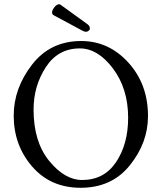

<svg xmlns="http://www.w3.org/2000/svg" viewBox="-20 -869 753 902"><path d="M392.1 -754.4Q396.5 -751 399.4 -745.8Q402.3 -740.7 402.3 -735.4Q402.3 -729 396.5 -724.4Q390.6 -719.7 384 -719.7Q377.4 -719.7 368.7 -724.1L231.4 -797.9Q229 -798.8 226.8 -802.5Q224.6 -806.2 224.6 -810.5Q224.6 -819.3 231.9 -830.3Q239.3 -841.3 246.1 -845.2Q252.9 -849.1 257.3 -849.1Q261.2 -849.1 264.6 -846.7ZM44.4 -325.7Q44.4 -454.1 130.4 -565.2Q216.3 -676.3 361.3 -676.3Q491.2 -676.3 583.3 -574.7Q675.3 -473.1 675.3 -323.7Q675.3 -198.7 590.3 -92.8Q505.4 13.2 358.9 13.2Q217.3 13.2 130.9 -86.9Q44.4 -187 44.4 -325.7ZM137.7 -354.5Q137.7 -203.1 210.9 -113.3Q284.2 -23.4 365.7 -23.4Q469.2 -23.4 525.6 -107.9Q582 -192.4 582 -315.9Q582 -452.1 511 -546.9Q439.9 -641.6 355 -641.6Q252.4 -641.6 195.1 -553.2Q137.7 -464.8 137.7 -354.5Z"/></svg>

Font: Junicode
Style: Regular
Weight: 400
Designer: Peter S. Baker
Foundry: Briery Creek Software
Version: Version 0.7.2